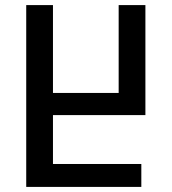

<svg xmlns="http://www.w3.org/2000/svg" viewBox="-20 -734 676 754"><path d="M83 -714H188V-369H446V-714H551V-282H188V-90H535V0H83Z"/></svg>

Font: Noto Sans Georgian SemiCondensed Medium
Style: Regular
Weight: 500
Width: 4
Designer: Monotype Design Team, Akaki Razmadze
Foundry: Google LLC
Version: Version 2.005; ttfautohint (v1.8.4.7-5d5b)